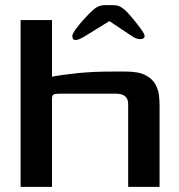

<svg xmlns="http://www.w3.org/2000/svg" viewBox="-20 -726 695 746"><path d="M60 0V-648H182V-428Q224 -436 283 -442Q342 -448 418 -448H468Q518 -448 545 -434Q572 -420 583.5 -399Q595 -378 597.5 -356.5Q600 -335 600 -320V0H478V-322Q478 -362 430 -362H212Q193 -362 187.5 -358.5Q182 -355 182 -340V0ZM261 -586Q261 -595 276 -615Q291 -635 309.5 -655Q328 -675 338 -684Q351 -696 362 -701Q373 -706 390 -706H420Q438 -706 450 -698.5Q462 -691 470 -683Q481 -672 498 -651.5Q515 -631 528.5 -612Q542 -593 542 -586Q542 -575 526.5 -574Q511 -573 492 -586L405 -644L311 -586Q261 -555 261 -586Z"/></svg>

Font: Goldman
Style: Regular
Weight: 400
Designer: Jaikishan Patel
Version: Version 1.000; ttfautohint (v1.8.3)